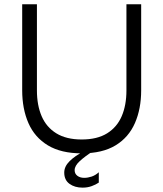

<svg xmlns="http://www.w3.org/2000/svg" viewBox="-20 -708 765 899"><path d="M641 -688V-285Q641 -198.5 611.7 -131.6Q582.5 -64.7 521.1 -27.4Q459.8 10 362.4 10Q266.1 10 204.2 -27.4Q142.4 -64.7 113.1 -131.6Q83.9 -198.5 83.9 -285V-688H152.9V-284.2Q152.9 -215.6 174.9 -164.2Q196.9 -112.7 243.6 -83.8Q290.4 -54.9 362.4 -54.9Q435.3 -54.9 481.6 -83.8Q528 -112.7 550 -164.2Q572 -215.6 572 -284.2V-688ZM373.2 0H415.3Q377.7 24.1 353.6 46.2Q329.5 68.2 329.5 88.9Q329.5 105.4 342.2 115.1Q354.9 124.7 374.3 124.7Q391.2 124.7 409 118.8Q426.9 112.8 442.6 98.6V146.9Q428.8 156.4 409.3 163.5Q389.8 170.6 366.9 170.6Q329.8 170.6 305.3 152.7Q280.8 134.8 280.8 99.9Q280.8 71.4 306.1 46.4Q331.4 21.4 373.2 0Z"/></svg>

Font: Roundo Variable
Style: Regular
Weight: 200
Designer: Shiva Nallaperumal
Foundry: Indian Type Foundry
Version: Version 2.000